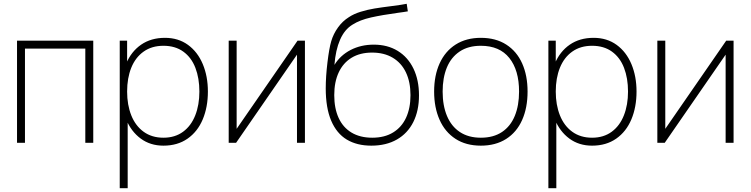

<svg xmlns="http://www.w3.org/2000/svg" viewBox="-20 -755 3968 1015"><path d="M70 0V-540H473V0H431V-498H112V0Z M844 15Q774.5 15 723.8 -22.5Q673 -60 646.5 -124.8Q620 -189.5 620 -271Q620 -354 646.8 -418.2Q673.5 -482.5 726 -518.8Q778.5 -555 852 -555Q922.5 -555 973.8 -517.8Q1025 -480.5 1052 -416Q1079 -351.5 1079 -271Q1079 -189 1051.8 -124Q1024.5 -59 971.5 -22Q918.5 15 844 15ZM613 240V-540H652V-115H655V240ZM844 -27Q905 -27 947.8 -58.5Q990.5 -90 1012.2 -145.2Q1034 -200.5 1034 -271Q1034 -341.5 1013 -396.2Q992 -451 949.2 -482Q906.5 -513 844 -513Q782.5 -513 739.2 -482.2Q696 -451.5 674 -397Q652 -342.5 652 -271Q652 -200.5 674 -145.2Q696 -90 739.2 -58.5Q782.5 -27 844 -27Z M1592 -540V0H1550V-466L1228 0H1189V-540H1231V-74L1553 -540Z M1943 15Q1867 15 1813.2 -17.2Q1759.5 -49.5 1730.8 -117Q1702 -184.5 1702 -288Q1702 -349.5 1711 -424.5Q1720 -499.5 1731 -537Q1742.5 -576 1766.8 -609.8Q1791 -643.5 1824 -664Q1850 -681.5 1886.5 -692.8Q1923 -704 1959.5 -710Q1996 -716 2048 -722.5Q2110 -730.5 2130 -735L2136 -695Q2125 -693 2112.2 -691.2Q2099.5 -689.5 2085.5 -687.5Q2001 -676 1941.8 -662.8Q1882.5 -649.5 1844 -625Q1801.5 -599.5 1777.8 -545Q1754 -490.5 1748 -412Q1779 -462.5 1833.5 -490.8Q1888 -519 1956 -519Q2028.5 -519 2082.5 -486Q2136.5 -453 2165.8 -392.2Q2195 -331.5 2195 -251Q2195 -170 2165 -110Q2135 -50 2078.2 -17.5Q2021.5 15 1943 15ZM1948 -27Q2013 -27 2058.2 -54.8Q2103.5 -82.5 2126.8 -133Q2150 -183.5 2150 -252Q2150 -321.5 2126 -372Q2102 -422.5 2056.2 -449.8Q2010.5 -477 1947 -477Q1883.5 -477 1838.8 -449.8Q1794 -422.5 1770.5 -372Q1747 -321.5 1747 -252Q1747 -182.5 1770 -132Q1793 -81.5 1838.2 -54.2Q1883.5 -27 1948 -27Z M2522 15Q2443.5 15 2388 -21Q2332.5 -57 2303.8 -121.8Q2275 -186.5 2275 -271Q2275 -356 2304.2 -420.2Q2333.5 -484.5 2389.2 -519.8Q2445 -555 2522 -555Q2601 -555 2656.5 -519.2Q2712 -483.5 2740.5 -419.5Q2769 -355.5 2769 -271Q2769 -185 2740.2 -120.5Q2711.5 -56 2655.8 -20.5Q2600 15 2522 15ZM2522 -27Q2588.5 -27 2633.8 -57.2Q2679 -87.5 2701.5 -142.5Q2724 -197.5 2724 -271Q2724 -384 2672.5 -448.5Q2621 -513 2522 -513Q2455 -513 2409.8 -482.5Q2364.5 -452 2342.2 -397.8Q2320 -343.5 2320 -271Q2320 -197 2343 -142Q2366 -87 2411.2 -57Q2456.5 -27 2522 -27Z M3110 15Q3040.5 15 2989.8 -22.5Q2939 -60 2912.5 -124.8Q2886 -189.5 2886 -271Q2886 -354 2912.8 -418.2Q2939.5 -482.5 2992 -518.8Q3044.5 -555 3118 -555Q3188.5 -555 3239.8 -517.8Q3291 -480.5 3318 -416Q3345 -351.5 3345 -271Q3345 -189 3317.8 -124Q3290.5 -59 3237.5 -22Q3184.5 15 3110 15ZM2879 240V-540H2918V-115H2921V240ZM3110 -27Q3171 -27 3213.8 -58.5Q3256.5 -90 3278.2 -145.2Q3300 -200.5 3300 -271Q3300 -341.5 3279 -396.2Q3258 -451 3215.2 -482Q3172.5 -513 3110 -513Q3048.5 -513 3005.2 -482.2Q2962 -451.5 2940 -397Q2918 -342.5 2918 -271Q2918 -200.5 2940 -145.2Q2962 -90 3005.2 -58.5Q3048.5 -27 3110 -27Z M3858 -540V0H3816V-466L3494 0H3455V-540H3497V-74L3819 -540Z"/></svg>

Font: Manrope
Style: Regular
Weight: 400
Designer: Mikhail Sharanda
Foundry: Mikhail Sharanda
Version: Version 4.503